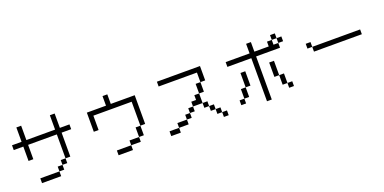

<svg xmlns="http://www.w3.org/2000/svg" viewBox="-12 -1724 5023 2513"><g transform="rotate(-20 2500.0 -467.0)"><path d="M600 -133.3H533.3V-200H600ZM600 -200V-266.7H666.7V-200ZM733.3 -866.7V-666.7H866.7V-600H733.3V-266.7H666.7V-600H266.7V-400H200V-600H66.7V-666.7H200V-866.7H266.7V-666.7H666.7V-866.7ZM266.7 -66.7V-133.3H533.3V-66.7Z M1533.3 -133.3V-66.7H1333.3V-133.3ZM1533.3 -200H1666.7V-133.3H1533.3ZM1666.7 -333.3H1733.3V-200H1666.7ZM1133.3 -466.7V-733.3H1400V-866.7H1466.7V-733.3H1800V-333.3H1733.3V-666.7H1200V-466.7Z M2600 -333.3H2666.7V-266.7H2600ZM2600 -466.7V-333.3H2466.7V-400H2533.3V-466.7ZM2600 -600H2666.7V-466.7H2600ZM2733.3 -800V-600H2666.7V-733.3H2133.3V-800ZM2733.3 -133.3V-200H2800V-133.3ZM2733.3 -266.7V-200H2666.7V-266.7ZM2866.7 -133.3V-66.7H2800V-133.3ZM2400 -266.7V-333.3H2466.7V-266.7ZM2400 -200H2333.3V-266.7H2400ZM2066.7 -66.7V-133.3H2200V-66.7ZM2200 -133.3V-200H2333.3V-133.3Z M3600 -333.3V-533.3H3666.7V-333.3ZM3733.3 -800V-733.3H3800V-666.7H3466.7V-66.7H3400V-666.7H3066.7V-733.3H3400V-866.7H3466.7V-733.3H3666.7V-800ZM3133.3 -133.3H3066.7V-200H3133.3ZM3733.3 -866.7H3800V-800H3733.3ZM3133.3 -333.3H3200V-200H3133.3ZM3733.3 -133.3V-200H3800V-133.3ZM3733.3 -200H3666.7V-333.3H3733.3ZM3866.7 -800V-733.3H3800V-800ZM3266.7 -333.3H3200V-533.3H3266.7Z M4866.7 -466.7H4200V-533.3H4866.7ZM4133.3 -533.3V-600H4200V-533.3Z"/></g></svg>

Font: Galmuri14 Regular
Style: Regular
Weight: 400
Designer: Lee Minseo (quiple)
Version: Version 2.399;hotconv 1.1.1;makeotfexe 2.6.0 DEVELOPMENT